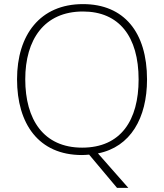

<svg xmlns="http://www.w3.org/2000/svg" viewBox="-20 -745 799 935"><path d="M696 -358C696 -588 584 -725 384 -725C175 -725 63 -575 63 -359C63 -142 168 10 379 10C391 10 402 9 414 8L550 170H605L457 2C616 -29 696 -171 696 -358ZM103 -359C103 -552 195 -689 384 -689C560 -689 655 -567 655 -358C655 -160 569 -26 380 -26C192 -26 103 -163 103 -359Z"/></svg>

Font: Noto Sans Sinhala ExtraLight
Style: Regular
Weight: 200
Designer: Jelle Bosma - Monotype Design Team
Foundry: Monotype Imaging Inc.
Version: Version 2.006